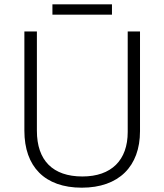

<svg xmlns="http://www.w3.org/2000/svg" viewBox="-20 -860 762 890"><path d="M499 -840H223V-792H499ZM629 -252V-714H572V-248C572 -118 497 -42 362 -42C225 -42 151 -116 151 -254V-714H93V-254C93 -88 187 10 359 10C531 10 629 -89 629 -252Z"/></svg>

Font: Noto Sans Gurmukhi Light
Style: Regular
Weight: 300
Designer: Jelle Bosma - Monotype Design Team
Foundry: Monotype Imaging Inc.
Version: Version 2.004